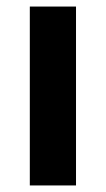

<svg xmlns="http://www.w3.org/2000/svg" viewBox="-20 -566 323 586"><path d="M212 0H71V-546H212Z"/></svg>

Font: Noto Sans SemiCondensed
Style: Regular
Weight: 400
Width: 4
Version: Version 2.013